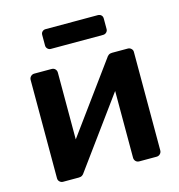

<svg xmlns="http://www.w3.org/2000/svg" viewBox="-105 -799 833 892"><g transform="rotate(-15 311.5 -353.0)"><path d="M89 0Q80 0 73 -6.5Q66 -13 66 -23V-496Q66 -506 73 -513Q80 -520 90 -520H173Q184 -520 190.5 -513Q197 -506 197 -496V-175L437 -504Q441 -511 447.5 -515.5Q454 -520 464 -520H540Q549 -520 556 -513.5Q563 -507 563 -498V-24Q563 -14 556 -7Q549 0 539 0H456Q445 0 438.5 -7Q432 -14 432 -24V-345L192 -16Q188 -9 181.5 -4.5Q175 0 165 0ZM194 -611Q185 -611 178.5 -617.5Q172 -624 172 -633V-684Q172 -694 178.5 -700Q185 -706 194 -706H445Q455 -706 461.5 -700Q468 -694 468 -684V-633Q468 -624 461.5 -617.5Q455 -611 445 -611Z"/></g></svg>

Font: Rubik Medium
Style: Regular
Weight: 500
Designer: Hubert and Fischer
Foundry: Hubert and Fischer
Version: Version 2.300; ttfautohint (v1.8.4.7-5d5b);gftools[0.9.30]